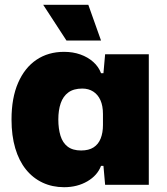

<svg xmlns="http://www.w3.org/2000/svg" viewBox="-20 -770 694 800"><path d="M247 10Q198 10 157.5 -9Q117 -28 88 -64Q59 -100 43.5 -152.5Q28 -205 28 -272Q28 -362 55.5 -425Q83 -488 132 -521Q181 -554 247 -554Q284 -554 315 -543Q346 -532 368.5 -512Q391 -492 401 -465H411L418 -544H600V0H418L411 -79H401Q386 -39 344 -14.5Q302 10 247 10ZM318 -143Q350 -143 370 -156Q390 -169 399.5 -193Q409 -217 409 -249V-295Q409 -329 398.5 -352.5Q388 -376 368.5 -388.5Q349 -401 323 -401Q287 -401 265 -385Q243 -369 233 -340Q223 -311 223 -272Q223 -234 232 -204.5Q241 -175 262 -159Q283 -143 318 -143ZM257 -601 160 -750H348L401 -601Z"/></svg>

Font: Mona Sans ExtraLight Black
Style: Regular
Weight: 900
Version: Version 2.000